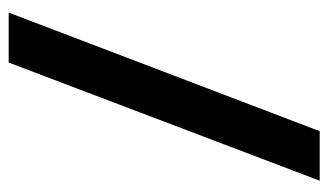

<svg xmlns="http://www.w3.org/2000/svg" viewBox="-177 -578 756 442"><g transform="rotate(90 201.0 -357.0)"><path d="M396 -715 124 1H9L282 -715Z"/></g></svg>

Font: Noto Sans Gujarati UI ExtraCondensed
Style: Bold
Weight: 700
Width: 2
Designer: Jelle Bosma - Monotype Design Team, Universal Thirst
Foundry: Monotype Imaging Inc.
Version: Version 2.106; ttfautohint (v1.8.4.7-5d5b)